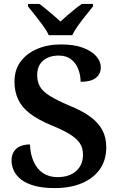

<svg xmlns="http://www.w3.org/2000/svg" viewBox="-20 -951 606 981"><path d="M260 10Q200 10 157.5 -1.5Q115 -13 89 -33Q63 -53 51 -78.5Q39 -104 39 -130Q39 -159 51.5 -177.5Q64 -196 85 -204.5Q106 -213 133 -213Q135 -163 152 -125Q169 -87 200 -66.5Q231 -46 273 -46Q335 -46 369.5 -77.5Q404 -109 404 -161Q404 -196 387 -220.5Q370 -245 334.5 -266.5Q299 -288 242 -311Q175 -339 133.5 -370.5Q92 -402 73 -442.5Q54 -483 54 -534Q54 -594 85 -636Q116 -678 170 -701Q224 -724 291 -724Q359 -724 404 -707Q449 -690 472 -663.5Q495 -637 495 -607Q495 -573 469.5 -553Q444 -533 392 -533Q392 -565 380.5 -596Q369 -627 344.5 -647Q320 -667 280 -667Q230 -667 200 -641Q170 -615 170 -567Q170 -534 184 -509Q198 -484 234 -461.5Q270 -439 333 -412Q398 -386 440 -355.5Q482 -325 502.5 -287Q523 -249 523 -199Q523 -134 491 -87.5Q459 -41 399.5 -15.5Q340 10 260 10ZM229 -771Q219 -794 199.5 -820.5Q180 -847 159.5 -873Q139 -899 123 -918V-931H181Q197 -920 216 -904Q235 -888 254.5 -871.5Q274 -855 289 -841Q304 -855 323 -871.5Q342 -888 362 -904Q382 -920 398 -931H455V-918Q440 -899 419 -873Q398 -847 379 -820.5Q360 -794 349 -771Z"/></svg>

Font: Noto Serif Khmer SemiBold
Style: Regular
Weight: 600
Version: Version 2.003